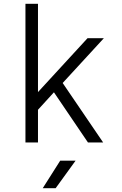

<svg xmlns="http://www.w3.org/2000/svg" viewBox="-20 -751 640 1011"><path d="M180 -266 441 -550H527L310 -314L523 -1H443L264 -265L180 -173V-1H114V-731H180ZM205 240 297 95H378L273 240Z"/></svg>

Font: Tiny ExtraLight
Style: Regular
Weight: 200
Monospace: yes
Designer: Philipp Nurullin, Konstantin Bulenkov
Foundry: JetBrains
Version: Version 2.251; ttfautohint (v1.8.4.7-5d5b)